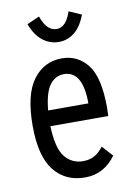

<svg xmlns="http://www.w3.org/2000/svg" viewBox="-78 -701 530 761"><g transform="rotate(-10 187.5 -320.0)"><path d="M203 10Q124 10 78.5 -47.5Q33 -105 33 -227Q33 -353 77 -412Q121 -471 193 -471Q257 -471 296.5 -420Q336 -369 336 -248Q336 -230 335 -214H102Q105 -125 133 -90Q161 -55 206 -55Q233 -55 253 -66.5Q273 -78 288 -99L327 -56Q304 -24 273 -7Q242 10 203 10ZM104 -277H266Q266 -408 190 -408Q156 -408 133.5 -378.5Q111 -349 104 -277ZM252 -650 302 -628Q285 -582 257 -559.5Q229 -537 194 -537Q158 -537 129 -559.5Q100 -582 83 -628L133 -650Q154 -589 194 -589Q232 -589 252 -650Z"/></g></svg>

Font: Inconsolata Condensed Medium
Style: Regular
Weight: 500
Width: 3
Monospace: yes
Designer: Raph Levien, Cyreal, Brenton Simpson
Foundry: Raph Levien, Cyreal, Google
Version: Version 3.100; ttfautohint (v1.8.4.7-5d5b)